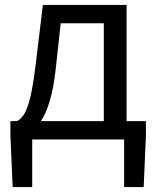

<svg xmlns="http://www.w3.org/2000/svg" viewBox="-20 -563 634 775"><path d="M225 -469H399V-74H145C171 -113 193 -177 205 -285ZM491 -74V-543H153L124 -302C103 -127 79 -90 48 -74H22V-17L31 192H110V0H481V192H560L569 -17V-74Z"/></svg>

Font: Noto Sans CJK KR Regular
Style: Regular
Weight: 400
Designer: Ryoko NISHIZUKA (kana & ideographs); Paul D. Hunt (Latin, Greek & Cyrillic); Wenlong ZHANG (bopomofo); Sandoll Communica
Foundry: Adobe Systems Incorporated
Version: Version 1.004;PS 1.004;hotconv 1.0.82;makeotf.lib2.5.63406